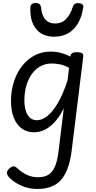

<svg xmlns="http://www.w3.org/2000/svg" viewBox="-20 -862 638 1276"><path d="M228 394Q172 394 122 372Q72 350 41 317Q27 302 26 287.5Q25 273 43 257Q59 243 71 243.5Q83 244 98 259Q128 286 161 301Q194 316 233 316Q275 316 301.5 299.5Q328 283 344 247.5Q360 212 368 152L404 -142Q375 -85 342.5 -50Q310 -15 276 1Q242 17 206 17Q159 17 125 -7.5Q91 -32 72 -78.5Q53 -125 53 -191Q53 -240 64 -288Q75 -336 97 -377.5Q119 -419 151.5 -451Q184 -483 225.5 -501Q267 -519 319 -519Q352 -519 384.5 -510.5Q417 -502 447 -486L448 -489Q450 -503 460 -509Q470 -515 490 -515Q516 -515 526 -507.5Q536 -500 533 -484L454 157Q441 242 413 294Q385 346 339 370Q293 394 228 394ZM225 -63Q260 -63 295.5 -91.5Q331 -120 365.5 -179Q400 -238 429 -328L439 -411Q406 -429 377.5 -434.5Q349 -440 323 -440Q289 -440 260 -427Q231 -414 209 -391Q187 -368 172 -337Q157 -306 149.5 -270.5Q142 -235 142 -197Q142 -159 150.5 -128.5Q159 -98 178 -80.5Q197 -63 225 -63ZM340 -618Q262 -618 220 -669.5Q178 -721 182 -813Q182 -826 190.5 -834Q199 -842 217 -842Q235 -842 243 -834Q251 -826 253 -813Q256 -764 279.5 -735Q303 -706 346 -706Q392 -706 420.5 -737Q449 -768 462 -812Q467 -827 474.5 -834Q482 -841 499 -841Q518 -841 527.5 -832.5Q537 -824 533 -811Q523 -748 497 -705Q471 -662 431.5 -640Q392 -618 340 -618Z"/></svg>

Font: Playwrite GB S
Style: Italic
Weight: 400
Italic angle: -7°
Designer: Veronika Burian, José Scaglione
Foundry: TypeTogether
Version: Version 1.000